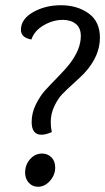

<svg xmlns="http://www.w3.org/2000/svg" viewBox="-20 -704 402 734"><path d="M141 -117Q162 -117 176.5 -102.5Q191 -88 191 -64Q191 -35 171 -12.5Q151 10 125 10Q104 10 90 -5.5Q76 -21 76 -44Q76 -74 95 -95.5Q114 -117 141 -117ZM178 -199Q155 -189 138 -189Q101 -189 101 -238Q101 -272 117 -304.5Q133 -337 152.5 -358.5Q172 -380 202 -410.5Q232 -441 247 -461Q289 -516 289 -566Q289 -597 270 -612.5Q251 -628 220 -628Q182 -628 146.5 -607Q111 -586 100 -553Q60 -560 60 -590Q60 -631 106.5 -657.5Q153 -684 213 -684Q275 -684 318.5 -653Q362 -622 362 -560Q362 -489 303 -425Q290 -411 261 -385Q232 -359 216.5 -342.5Q201 -326 187.5 -297.5Q174 -269 174 -237Q174 -218 178 -199Z"/></svg>

Font: Overlock
Style: Italic
Weight: 400
Designer: Dario Muhafara
Foundry: Dario Manuel Muhafara
Version: Version 1.002